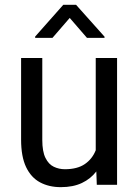

<svg xmlns="http://www.w3.org/2000/svg" viewBox="-20 -770 578 800"><path d="M270.5 -695.3 198.7 -612.3H126.5V-617.7L243.7 -750H296.9L415.5 -617.2V-612.3H342.3ZM378.9 -528.3H467.8V0H383.3L381.3 -55.7Q357.9 -24.9 321.3 -7.6Q284.7 9.8 233.4 9.8Q184.1 9.8 146.7 -10.3Q109.4 -30.3 88.6 -74Q67.9 -117.7 67.9 -188V-528.3H156.2V-187Q156.2 -138.7 169.4 -112.1Q182.6 -85.4 204.1 -75.2Q225.6 -64.9 250 -64.9Q302.2 -64.9 333.5 -86.4Q364.7 -107.9 378.9 -144Z"/></svg>

Font: Robert Sans Medium
Style: Regular
Weight: 500
Designer: Christian Robertson (extended by Adam Twardoch)
Foundry: Google
Version: Version 12.135;April 2, 2019;FontCreator 11.5.0.2425 64-bit;